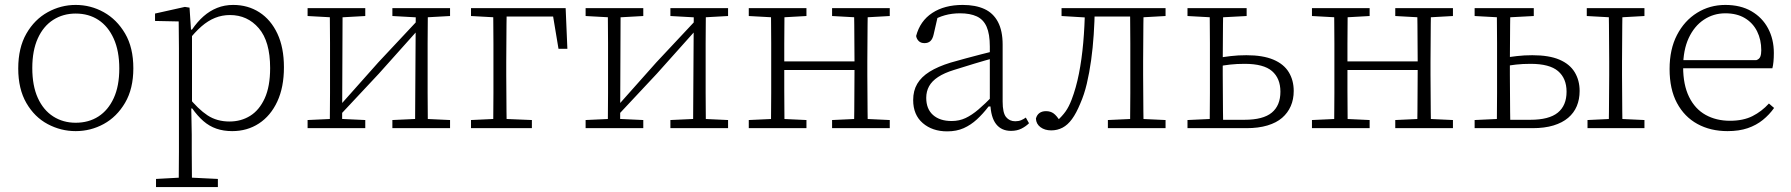

<svg xmlns="http://www.w3.org/2000/svg" viewBox="-20 -520 7268 779"><path d="M287 12Q227 12 173.5 -16.5Q120 -45 87 -102Q54 -159 54 -242Q54 -326 87 -383.5Q120 -441 173.5 -470.5Q227 -500 287 -500Q348 -500 401 -470.5Q454 -441 487.5 -384Q521 -327 521 -243Q521 -160 487.5 -103Q454 -46 401 -17Q348 12 287 12ZM287 -22Q340 -22 379.5 -47.5Q419 -73 441.5 -122Q464 -171 464 -242Q464 -313 441.5 -363Q419 -413 379.5 -439Q340 -465 287 -465Q236 -465 196 -439.5Q156 -414 133.5 -364.5Q111 -315 111 -244Q111 -172 133.5 -122.5Q156 -73 196 -47.5Q236 -22 287 -22Z M613 239V206L723 200H741L864 206V239ZM705 239Q705 206 705.5 169.5Q706 133 706 95.5Q706 58 706 23V-265Q706 -296 706 -324.5Q706 -353 705.5 -380.5Q705 -408 705 -433L609 -435V-465L730 -492L749 -489L755 -398L759 -396V-86L756 -82L758 26Q758 60 758 97.5Q758 135 758.5 171Q759 207 759 239ZM922 12Q887 12 858 2Q829 -8 805 -29Q781 -50 760 -80H738L742 -129Q784 -77 822 -52Q860 -27 911 -27Q958 -27 995 -50Q1032 -73 1054 -121Q1076 -169 1076 -244Q1076 -352 1030 -405.5Q984 -459 913 -459Q881 -459 852.5 -447.5Q824 -436 797.5 -413Q771 -390 742 -353L737 -400H759Q781 -432 806 -454Q831 -476 861 -488Q891 -500 926 -500Q986 -500 1032.5 -470Q1079 -440 1105.5 -383.5Q1132 -327 1132 -247Q1132 -166 1105 -108Q1078 -50 1030.5 -19Q983 12 922 12Z M1228 0V-33L1336 -38H1355L1462 -33V0ZM1572 0V-33L1680 -38H1698L1806 -33V0ZM1318 0Q1318 -30 1318.5 -67Q1319 -104 1319 -143Q1319 -182 1319 -216V-271Q1319 -306 1319 -344.5Q1319 -383 1318.5 -420.5Q1318 -458 1318 -487H1370L1368 0ZM1356 -49 1343 -86H1354L1515 -267L1677 -440L1689 -401H1678L1517 -221ZM1664 0 1667 -487H1716Q1716 -458 1715.5 -420.5Q1715 -383 1715 -344.5Q1715 -306 1715 -271V-216Q1715 -182 1715 -143Q1715 -104 1715.5 -67Q1716 -30 1716 0ZM1228 -455V-487H1462V-455L1355 -449H1337ZM1572 -455V-487H1806V-455L1698 -449H1680Z M1981 0Q1981 -30 1981.5 -67Q1982 -104 1982 -143Q1982 -182 1982 -216V-268Q1982 -304 1982 -343.5Q1982 -383 1981.5 -420.5Q1981 -458 1981 -487H2036Q2035 -458 2035 -420.5Q2035 -383 2034.5 -343.5Q2034 -304 2034 -268V-216Q2034 -182 2034.5 -143Q2035 -104 2035 -67Q2035 -30 2036 0ZM2016 -453V-487H2275L2282 -322H2246L2220 -478L2248 -453ZM1891 0V-33L1998 -38H2017L2138 -33V0ZM1891 -455V-487H2011V-449H2000Z M2356 0V-33L2464 -38H2483L2590 -33V0ZM2700 0V-33L2808 -38H2826L2934 -33V0ZM2446 0Q2446 -30 2446.5 -67Q2447 -104 2447 -143Q2447 -182 2447 -216V-271Q2447 -306 2447 -344.5Q2447 -383 2446.5 -420.5Q2446 -458 2446 -487H2498L2496 0ZM2484 -49 2471 -86H2482L2643 -267L2805 -440L2817 -401H2806L2645 -221ZM2792 0 2795 -487H2844Q2844 -458 2843.5 -420.5Q2843 -383 2843 -344.5Q2843 -306 2843 -271V-216Q2843 -182 2843 -143Q2843 -104 2843.5 -67Q2844 -30 2844 0ZM2356 -455V-487H2590V-455L2483 -449H2465ZM2700 -455V-487H2934V-455L2826 -449H2808Z M3108 0Q3108 -30 3108.5 -67Q3109 -104 3109 -143Q3109 -182 3109 -216V-271Q3109 -306 3109 -344.5Q3109 -383 3108.5 -420.5Q3108 -458 3108 -487H3163Q3163 -458 3162.5 -420Q3162 -382 3162 -342Q3162 -302 3162 -264V-242Q3162 -196 3162 -151.5Q3162 -107 3162.5 -68.5Q3163 -30 3163 0ZM3445 0Q3446 -30 3446 -68.5Q3446 -107 3446.5 -151Q3447 -195 3447 -242V-264Q3447 -302 3446.5 -342Q3446 -382 3446 -420Q3446 -458 3445 -487H3501Q3500 -458 3500 -420.5Q3500 -383 3499.5 -344.5Q3499 -306 3499 -271V-216Q3499 -182 3499.5 -143Q3500 -104 3500 -67Q3500 -30 3501 0ZM3018 0V-33L3127 -38H3145L3252 -33V0ZM3018 -455V-487H3252V-455L3145 -449H3127ZM3356 0V-33L3464 -38H3483L3590 -33V0ZM3356 -455V-487H3590V-455L3483 -449H3464ZM3141 -236V-271H3467V-236Z M3823 13Q3763 13 3724 -20.5Q3685 -54 3685 -114Q3685 -152 3701.5 -180Q3718 -208 3751.5 -229Q3785 -250 3837 -266Q3868 -275 3898 -283Q3928 -291 3958.5 -299Q3989 -307 4018 -314V-286Q3977 -275 3934 -262Q3891 -249 3850 -236Q3811 -224 3786 -207.5Q3761 -191 3749.5 -170Q3738 -149 3738 -123Q3738 -78 3765.5 -53.5Q3793 -29 3841 -29Q3872 -29 3897.5 -41Q3923 -53 3950 -76Q3977 -99 4010 -133L4013 -88H3991Q3968 -58 3943.5 -35.5Q3919 -13 3890 0Q3861 13 3823 13ZM4082 11Q4043 11 4021.5 -16.5Q4000 -44 3998 -100L3996 -102V-331Q3996 -382 3983 -411.5Q3970 -441 3943 -453.5Q3916 -466 3875 -466Q3842 -466 3813.5 -458Q3785 -450 3759 -434L3787 -463L3768 -380Q3764 -362 3755 -353.5Q3746 -345 3731 -345Q3716 -345 3707.5 -353.5Q3699 -362 3697 -374Q3713 -435 3762.5 -467.5Q3812 -500 3886 -500Q3938 -500 3974 -483.5Q4010 -467 4029 -431Q4048 -395 4048 -339V-108Q4048 -62 4062 -45Q4076 -28 4099 -28Q4113 -28 4123.5 -32.5Q4134 -37 4142 -43L4155 -20Q4142 -7 4124 2Q4106 11 4082 11Z M4245 9Q4219 9 4201.5 -4Q4184 -17 4183 -39Q4187 -54 4197.5 -61.5Q4208 -69 4224 -69Q4242 -69 4254.5 -60Q4267 -51 4280 -30L4271 -29H4276L4269 -30Q4290 -49 4303.5 -68Q4317 -87 4328 -116Q4346 -163 4357.5 -221Q4369 -279 4375 -346.5Q4381 -414 4382 -487H4422Q4421 -433 4417.5 -379.5Q4414 -326 4407 -275.5Q4400 -225 4389.5 -180.5Q4379 -136 4363 -100Q4347 -61 4329.5 -37Q4312 -13 4291 -2Q4270 9 4245 9ZM4287 -455V-487H4399V-449H4387ZM4396 -453V-487H4587V-453ZM4475 0V-33L4584 -38H4602L4709 -33V0ZM4565 0Q4565 -30 4565.5 -67Q4566 -104 4566 -143Q4566 -182 4566 -216V-271Q4566 -306 4566 -344.5Q4566 -383 4565.5 -420.5Q4565 -458 4565 -487H4620Q4619 -458 4619 -420.5Q4619 -383 4618.5 -344.5Q4618 -306 4618 -271V-216Q4618 -182 4618.5 -143Q4619 -104 4619 -67Q4619 -30 4620 0ZM4590 -449V-487H4709V-455L4602 -449Z M4924 0V-34H5029Q5105 -34 5140 -63Q5175 -92 5175 -148Q5175 -202 5141 -231.5Q5107 -261 5030 -261Q4998 -261 4971 -258Q4944 -255 4921 -250V-285Q4945 -289 4974 -292.5Q5003 -296 5037 -296Q5104 -296 5146.5 -278Q5189 -260 5209 -227Q5229 -194 5229 -151Q5229 -117 5217 -89.5Q5205 -62 5182 -42Q5159 -22 5122.5 -11Q5086 0 5037 0ZM4888 0Q4888 -30 4888.5 -67Q4889 -104 4889 -143Q4889 -182 4889 -216V-271Q4889 -306 4889 -344.5Q4889 -383 4888.5 -420.5Q4888 -458 4888 -487H4943Q4942 -458 4942 -420.5Q4942 -383 4941.5 -344Q4941 -305 4941 -271V-216Q4941 -182 4941.5 -143Q4942 -104 4942 -67Q4942 -30 4943 0ZM4798 -455V-487H5038V-455L4925 -449H4907ZM4798 0V-33L4905 -38H4914V0Z M5393 0Q5393 -30 5393.5 -67Q5394 -104 5394 -143Q5394 -182 5394 -216V-271Q5394 -306 5394 -344.5Q5394 -383 5393.5 -420.5Q5393 -458 5393 -487H5448Q5448 -458 5447.5 -420Q5447 -382 5447 -342Q5447 -302 5447 -264V-242Q5447 -196 5447 -151.5Q5447 -107 5447.5 -68.5Q5448 -30 5448 0ZM5730 0Q5731 -30 5731 -68.5Q5731 -107 5731.5 -151Q5732 -195 5732 -242V-264Q5732 -302 5731.5 -342Q5731 -382 5731 -420Q5731 -458 5730 -487H5786Q5785 -458 5785 -420.5Q5785 -383 5784.5 -344.5Q5784 -306 5784 -271V-216Q5784 -182 5784.5 -143Q5785 -104 5785 -67Q5785 -30 5786 0ZM5303 0V-33L5412 -38H5430L5537 -33V0ZM5303 -455V-487H5537V-455L5430 -449H5412ZM5641 0V-33L5749 -38H5768L5875 -33V0ZM5641 -455V-487H5875V-455L5768 -449H5749ZM5426 -236V-271H5752V-236Z M6084 0V-34H6189Q6265 -34 6300.5 -63Q6336 -92 6336 -148Q6336 -202 6301.5 -231.5Q6267 -261 6190 -261Q6158 -261 6131 -258Q6104 -255 6081 -250V-285Q6105 -289 6134.5 -292.5Q6164 -296 6197 -296Q6265 -296 6307 -278Q6349 -260 6369 -227Q6389 -194 6389 -151Q6389 -117 6377.5 -89.5Q6366 -62 6342.5 -42Q6319 -22 6283 -11Q6247 0 6198 0ZM6053 0Q6053 -30 6053.5 -67Q6054 -104 6054 -143Q6054 -182 6054 -216V-271Q6054 -306 6054 -344.5Q6054 -383 6053.5 -420.5Q6053 -458 6053 -487H6108Q6107 -458 6107 -420.5Q6107 -383 6106.5 -344Q6106 -305 6106 -271V-216Q6106 -182 6106.5 -143Q6107 -104 6107 -67Q6107 -30 6108 0ZM6507 0Q6508 -30 6508 -67Q6508 -104 6508.5 -143Q6509 -182 6509 -216V-271Q6509 -306 6508.5 -344.5Q6508 -383 6508 -420.5Q6508 -458 6507 -487H6563Q6562 -458 6562 -420.5Q6562 -383 6561.5 -344.5Q6561 -306 6561 -271V-216Q6561 -182 6561.5 -143Q6562 -104 6562 -67Q6562 -30 6563 0ZM5963 -455V-487H6203V-455L6090 -449H6072ZM6421 0V-33L6526 -38H6545L6652 -33V0ZM6418 -455V-487H6652V-455L6545 -449H6526ZM5963 0V-33L6070 -38H6079V0Z M6989 12Q6920 12 6867 -17Q6814 -46 6784 -102Q6754 -158 6754 -240Q6754 -320 6784 -378Q6814 -436 6865.5 -468Q6917 -500 6980 -500Q7042 -500 7086 -474.5Q7130 -449 7153.5 -405Q7177 -361 7177 -305Q7177 -286 7175.5 -270Q7174 -254 7171 -243H6787V-276H7106Q7118 -280 7122 -290Q7126 -300 7126 -316Q7126 -359 7109 -393Q7092 -427 7059.5 -446.5Q7027 -466 6980 -466Q6932 -466 6893 -440Q6854 -414 6831.5 -365.5Q6809 -317 6809 -248Q6809 -176 6833 -127Q6857 -78 6900 -54Q6943 -30 6999 -30Q7053 -30 7090.5 -49Q7128 -68 7157 -100L7178 -82Q7159 -55 7132.5 -33.5Q7106 -12 7071 0Q7036 12 6989 12Z"/></svg>

Font: Source Serif 4 Light
Style: Regular
Weight: 300
Designer: Frank Grießhammer
Foundry: Adobe Systems Incorporated
Version: Version 4.004;hotconv 1.0.116;makeotfexe 2.5.65601